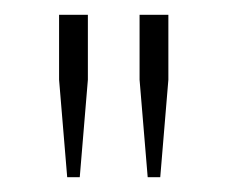

<svg xmlns="http://www.w3.org/2000/svg" viewBox="-20 -720 308 260"><path d="M60 -612V-700H99V-612L88 -480H71ZM169 -612V-700H208V-612L197 -480H180Z"/></svg>

Font: Chakra Petch ExtraLight
Style: Regular
Weight: 275
Designer: Katatrad Aksorn Co.,Ltd.
Foundry: Cadson Demak Co.,Ltd.
Version: Version 1.000; ttfautohint (v1.6)